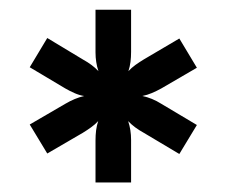

<svg xmlns="http://www.w3.org/2000/svg" viewBox="-20 -782 465 394"><path d="M311 -600.5Q301 -595 291.5 -591Q282 -587 272 -585Q292 -581 311 -569L384 -525.5L348 -466L275 -509.5Q255 -520.5 243 -533.5Q249 -515.5 249 -495V-407.5H176V-494Q176 -504.5 177.2 -514.5Q178.5 -524.5 181.5 -533.5Q175 -526.5 167 -520.8Q159 -515 150 -509.5L77 -467L41 -526.5L114 -569Q133.5 -580.5 152.5 -585Q143 -586.5 133.2 -590.8Q123.5 -595 114 -600.5L41 -644L77 -704L150 -660Q170 -649 182 -636Q176 -654 176 -674.5V-762H249V-675.5Q249 -665 247.8 -655Q246.5 -645 243.5 -636Q250 -643 258 -648.8Q266 -654.5 275 -660L348 -703L384 -643Z"/></svg>

Font: Lato ExtraBold
Style: Regular
Weight: 800
Designer: Lukasz Dziedzic with Adam Twardoch and Botio Nikoltchev
Foundry: tyPoland Lukasz Dziedzic
Version: Version 2.015; 2015-08-06; http://www.latofonts.com/